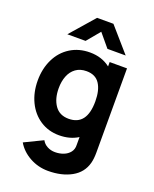

<svg xmlns="http://www.w3.org/2000/svg" viewBox="-184 -881 992 1237"><g transform="rotate(20 312.0 -262.5)"><path d="M392.5 -615 317.5 -705 242.5 -615H117.5L261.5 -780H373.5L517.5 -615ZM435 -540H554V37Q554 79.5 546 110Q527 181.5 460.8 218.2Q394.5 255 301 255Q233 255 175 223Q117 191 86 138L212 77Q224.5 100.5 248.8 113.2Q273 126 302 126Q333.5 126 360.2 115.5Q387 105 403 84.5Q419 64 418 35V-19.5Q363 15 289 15Q216 15 159.2 -22.2Q102.5 -59.5 71.2 -124.5Q40 -189.5 40 -270Q40 -352 71.8 -417Q103.5 -482 161.8 -518.5Q220 -555 296 -555Q377.5 -555 435 -510ZM435 -270Q435 -347 406.2 -390.5Q377.5 -434 316 -434Q272 -434 242.5 -412.2Q213 -390.5 198.5 -353.5Q184 -316.5 184 -270Q184 -197.5 216 -151.8Q248 -106 311 -106Q435 -106 435 -270Z"/></g></svg>

Font: Hauora ExtraBold
Style: Regular
Weight: 800
Designer: Wayne Shih
Foundry: WCYS
Version: Version 1.001